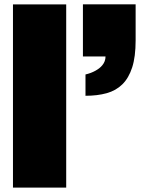

<svg xmlns="http://www.w3.org/2000/svg" viewBox="-20 -855 739 875"><path d="M281.7 0H39.1V-835H281.7ZM369.6 -515.6Q395 -521.5 415 -532.7Q423.8 -537.6 431.9 -543.7Q439.9 -549.8 446.5 -557.9Q453.1 -565.9 457 -575.9Q460.9 -585.9 460.9 -597.7H357.9V-835.4H598.1V-670.9Q598.1 -596.7 582.5 -548.1Q566.9 -499.5 537.6 -470.7Q508.3 -441.9 465.8 -430.2Q423.3 -418.5 369.6 -418.5Z"/></svg>

Font: Coda Caption ExtraBold
Style: Regular
Weight: 800
Designer: vernon adams
Foundry: vernon adams
Version: Version 1.002